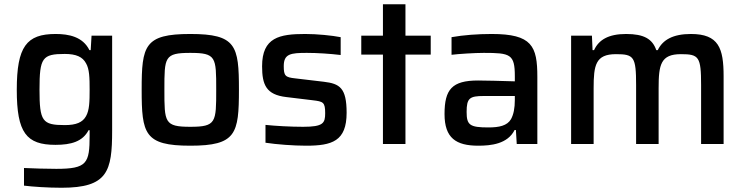

<svg xmlns="http://www.w3.org/2000/svg" viewBox="-20 -678 3508 904"><path d="M270 206C487 206 508 129 508 -63V-510H411L407 -442H401C370 -505 304 -518 242 -518C105 -518 59 -459 59 -255C59 -53 104 4 241 4C314 4 369 -11 397 -65H402V-40C402 91 390 117 245 117C200 117 135 115 93 113V196C132 201 205 206 270 206ZM285 -89C179 -89 166 -107 166 -256C166 -406 179 -424 285 -424C339 -424 369 -410 385 -380C401 -353 402 -312 402 -256C402 -199 401 -159 385 -131C369 -102 339 -89 285 -89Z M876 8C1092 8 1105 -48 1105 -256C1105 -463 1092 -518 876 -518C660 -518 647 -463 647 -256C647 -48 660 8 876 8ZM876 -81C754 -81 754 -102 754 -256C754 -409 754 -429 876 -429C998 -429 998 -409 998 -256C998 -102 998 -81 876 -81Z M1421 8C1543 8 1612 -13 1612 -147C1612 -265 1579 -284 1505 -293L1370 -309C1323 -314 1316 -321 1316 -367C1316 -425 1349 -429 1425 -429C1474 -429 1535 -425 1584 -419V-503C1543 -511 1473 -518 1417 -518C1296 -518 1214 -502 1214 -366C1214 -279 1233 -232 1328 -221L1452 -206C1502 -200 1511 -197 1511 -145C1511 -98 1502 -81 1407 -81C1349 -81 1276 -85 1230 -90V-6C1282 2 1362 8 1421 8Z M1783 -421V0H1889V-421H2008V-510H1889V-658H1783V-510H1681V-421Z M2232 8C2292 8 2370 0 2403 -66H2409L2413 0H2510V-316C2510 -461 2485 -518 2295 -518C2229 -518 2162 -513 2106 -503V-420C2137 -424 2214 -429 2258 -429C2383 -429 2404 -423 2404 -319V-295C2346 -297 2258 -299 2231 -299C2108 -299 2073 -257 2073 -141C2073 -28 2127 8 2232 8ZM2280 -78C2192 -78 2177 -89 2177 -151C2177 -216 2191 -226 2258 -226H2404V-208C2404 -168 2398 -139 2386 -117C2368 -86 2330 -78 2280 -78Z M2669 -510V0H2775V-263C2775 -371 2784 -423 2880 -423C2965 -423 2975 -411 2975 -277V0H3081V-263C3081 -374 3091 -423 3186 -423C3271 -423 3281 -411 3281 -277V0H3387V-319C3387 -451 3364 -518 3233 -518C3148 -518 3100 -490 3077 -442H3070C3052 -494 3013 -518 2928 -518C2844 -518 2799 -490 2777 -442H2770L2767 -510Z"/></svg>

Font: Saira UNSAM Medium
Style: Regular
Weight: 500
Designer: Hector Gatti with collaboration of the Omnibus-Type team
Foundry: Omnibus-Type
Version: Version 0.072;PS 000.072;hotconv 1.0.88;makeotf.lib2.5.64775